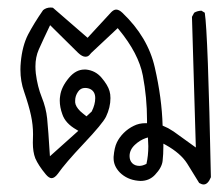

<svg xmlns="http://www.w3.org/2000/svg" viewBox="-20 -305 575 505"><path d="M515.6 180.2Q526.9 180.2 534.7 161.1Q526.9 -220.2 518.6 -271.5L509.8 -276.9Q498.5 -276.4 490.7 -271.5L484.9 -260.7L495.1 83Q441.9 44.4 436.8 41Q431.6 37.6 428.5 35.9Q425.3 34.2 422.4 32.2Q416.5 29.3 407.7 25.4Q405.8 -46.4 387.2 -127.4Q369.1 -207.5 301.8 -271.5Q293 -279.8 285.6 -279.8Q279.3 -279.8 272.5 -272.9L210.4 -205.6L119.1 -284.7Q116.2 -285.2 113.3 -285.2Q101.6 -285.2 93.3 -278.3Q69.3 -243.7 53.7 -213.9Q38.6 -184.1 34.7 -141.6Q33.7 -131.8 33.7 -122.1Q33.7 -90.8 43.5 -63.5Q56.2 -26.4 61.5 -1.5Q66.9 23.4 66.9 48.3L66.4 70.3Q66.4 94.7 72.8 111.3Q81.1 130.4 100.6 153.8Q108.9 163.6 115.7 163.6Q123.5 163.6 132.3 151.9Q150.9 125 200.4 72.5Q250 20 258.8 2Q270.5 -22.5 270.5 -46.9Q270.5 -57.6 268.1 -65.4Q263.7 -81.1 247.1 -100.6Q231 -119.6 206.1 -122.1Q204.1 -122.1 202.1 -122.1Q179.7 -122.1 161.6 -100.6Q141.1 -76.2 138.2 -52.7Q137.2 -46.9 137.2 -40.5Q137.2 -22.9 144 -4.4Q151.9 19.5 181.2 36.1L186 39.1L111.3 106Q106.9 34.7 104 6.6Q101.1 -21.5 89.8 -49.3Q78.6 -77.1 74.2 -111.8Q73.2 -121.6 73.2 -130.4Q73.2 -154.8 82 -174.8Q93.8 -201.2 111.8 -238.8L185.5 -166Q196.3 -155.8 204.6 -155.8Q207 -155.8 210 -156.7Q214.4 -158.2 220.2 -166L289.6 -231L292.5 -227.5Q344.7 -164.1 355.7 -106.2Q366.7 -48.3 366.7 10.7V19H362.3Q345.7 19 332 25.9Q316.9 33.2 305.4 44.7Q293.9 56.2 287.4 69.6Q280.8 83 278.8 107.4Q278.8 109.4 278.8 111.3Q278.8 131.8 295.4 148.9Q314.5 167.5 342.8 170.4Q346.2 170.9 349.6 170.9Q372.6 170.9 387.7 154.8Q405.8 135.7 407.7 118.2Q409.7 100.6 409.7 80.1V72.8L416 76.2Q455.1 98.1 472.2 125L503.9 176.3Q510.7 180.2 515.6 180.2ZM346.7 131.3Q335 131.3 327.9 124.3Q320.8 117.2 320.8 105.5Q320.8 88.9 335 75.7Q348.1 63.5 363.8 58.1L369.1 56.6Q370.1 71.3 370.1 79.6Q370.1 104.5 365.2 126Q355 131.3 346.7 131.3ZM177.7 -40.5Q177.7 -52.7 185.1 -63.5Q191.9 -73.7 203.6 -73.7Q211.9 -73.7 218.3 -70.3Q230.5 -63.5 230.5 -46.9Q230.5 -30.3 221.2 -11.7L207.5 1Q196.8 -7.3 190.9 -12.7Q178.7 -24.9 177.7 -35.6Q177.7 -38.1 177.7 -40.5Z"/></svg>

Font: Bakudai
Style: Light
Weight: 300
Version: Version 1.48